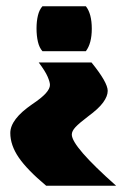

<svg xmlns="http://www.w3.org/2000/svg" viewBox="-20 -420 403 615"><path d="M273 -220Q325 -156 325 -129Q325 -112 310.5 -92Q296 -72 262 -47Q233 -25 221.5 -12.5Q210 0 210 11Q210 49 352 175H128Q67 124 40 84.5Q13 45 13 6Q13 -38 83 -86Q113 -106 126.5 -121Q140 -136 140 -148Q140 -157 132.5 -174.5Q125 -192 104 -220ZM255 -400Q274 -376 274 -328Q274 -281 255 -256H116Q106 -267 101.5 -286Q97 -305 97 -329Q97 -352 101.5 -370.5Q106 -389 116 -400Z"/></svg>

Font: Tac One
Style: Regular
Weight: 400
Designer: Oluseyi Olusanya, David Udoh, Eyiyemi Adegbite, Mirko Velimirović
Version: Version 1.003; ttfautohint (v1.8.4.7-5d5b)